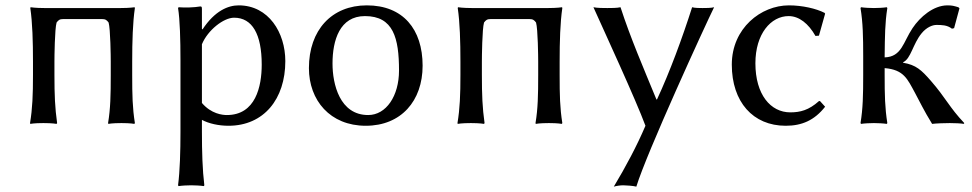

<svg xmlns="http://www.w3.org/2000/svg" viewBox="-20 -459 3626 716"><path d="M473 -229C473 -304 475 -375 483 -429L482 -432C482 -432 464 -429 430 -429H146C112 -429 94 -432 94 -432L93 -429C101 -375 103 -304 103 -229V-180C103 -105 101 -54 92 0L93 3C93 3 107 0 142 0C176 0 191 3 191 3L193 0C185 -57 183 -104 183 -180V-229C183 -246 184 -351 191 -375C198 -384 202 -388 217 -388H359C374 -388 378 -384 385 -375C392 -351 393 -246 393 -229V-179C393 -105 392 -54 383 0L384 3C384 3 398 0 433 0C467 0 481 3 481 3L483 0C474 -57 473 -104 473 -179Z M733 -352V-425C733 -433 732 -435 727 -435C705 -431 669 -430 646 -432L644 -429C651 -386 653 -310 653 -235V32C653 106 651 178 644 232L646 235C658 233 681 232 693 232C705 232 728 233 740 235L742 232C735 175 733 107 733 32V-12C759 2 796 10 832 10C964 10 1044 -90 1044 -231C1044 -337 982 -439 870 -439C831 -439 781 -419 735 -349ZM733 -294C755 -347 814 -393 853 -393C921 -393 956 -331 956 -218C956 -136 933 -30 826 -30C810 -30 768 -34 733 -75Z M1132 -205C1132 -85 1211 10 1344 10C1476 10 1556 -83 1556 -214C1556 -350 1483 -439 1348 -439C1217 -439 1132 -347 1132 -205ZM1341 -399C1447 -399 1468 -317 1468 -196C1468 -101 1420 -30 1353 -30C1247 -30 1220 -145 1220 -222C1220 -309 1247 -399 1341 -399Z M2067 -229C2067 -304 2069 -375 2077 -429L2076 -432C2076 -432 2058 -429 2024 -429H1740C1706 -429 1688 -432 1688 -432L1687 -429C1695 -375 1697 -304 1697 -229V-180C1697 -105 1695 -54 1686 0L1687 3C1687 3 1701 0 1736 0C1770 0 1785 3 1785 3L1787 0C1779 -57 1777 -104 1777 -180V-229C1777 -246 1778 -351 1785 -375C1792 -384 1796 -388 1811 -388H1953C1968 -388 1972 -384 1979 -375C1986 -351 1987 -246 1987 -229V-179C1987 -105 1986 -54 1977 0L1978 3C1978 3 1992 0 2027 0C2061 0 2075 3 2075 3L2077 0C2068 -57 2067 -104 2067 -179Z M2193 -432C2233 -343 2352 -85 2387 10C2355 85 2314 162 2269 237C2279 234 2294 232 2304 232C2314 232 2343 234 2353 237C2391 112 2610 -365 2643 -432C2633 -429 2610 -429 2600 -429C2590 -429 2571 -429 2561 -432C2525 -319 2478 -191 2430 -88H2428C2379 -207 2331 -318 2294 -432C2281 -429 2259 -429 2245 -429C2232 -429 2207 -429 2193 -432Z M2921 -399C2960 -399 2995 -371 3021 -325L3034 -326L3057 -408L3055 -411C3024 -427 2972 -439 2922 -439C2818 -439 2709 -354 2709 -218C2709 -79 2788 10 2910 10C2970 10 3017 -10 3057 -61L3038 -82H3034C2996 -48 2964 -40 2927 -40C2854 -40 2797 -106 2797 -223C2797 -333 2855 -399 2921 -399Z M3199 -250V-179C3199 -105 3198 -54 3189 0L3191 3C3203 1 3227 0 3239 0C3251 0 3275 1 3287 3L3289 0C3280 -57 3279 -104 3279 -179V-205C3351 -199 3364 -164 3392 -113C3411 -78 3424 -49 3456 3C3471 1 3505 0 3522 0C3539 0 3565 1 3574 3L3576 0C3520 -59 3507 -94 3451 -158C3416 -198 3396 -217 3348 -225V-227C3377 -240 3384 -295 3417 -335C3435 -357 3457 -366 3472 -366C3491 -366 3512 -366 3530 -352L3538 -354L3558 -428L3554 -432C3537 -437 3531 -439 3513 -439C3461 -439 3411 -396 3383 -354C3348 -302 3343 -247 3279 -245V-250C3280 -325 3280 -372 3289 -429L3287 -432C3275 -430 3251 -429 3239 -429C3227 -429 3203 -430 3191 -432L3189 -429C3198 -375 3199 -321 3199 -250Z"/></svg>

Font: Libertinus Sans
Style: Regular
Weight: 400
Designer: Philipp H. Poll, Khaled Hosny
Foundry: Caleb Maclennan
Version: Version 7.050;RELEASE